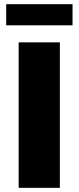

<svg xmlns="http://www.w3.org/2000/svg" viewBox="-20 -904 379 924"><path d="M69.8 0V-700.2H268.1V0ZM9.8 -782.2V-883.8H329.1V-782.2Z"/></svg>

Font: Montserrat ExtraBold
Style: Regular
Weight: 800
Designer: Julieta Ulanovsky
Foundry: Julieta Ulanovsky
Version: Version 9.000